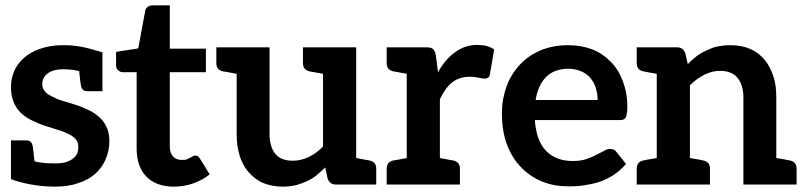

<svg xmlns="http://www.w3.org/2000/svg" viewBox="-20 -690 3017 718"><path d="M378 -216C371 -231 362 -243 350 -253C338 -264 325 -272 310 -279C295 -286 279 -293 263 -298C247 -303 232 -308 217 -312C202 -316 189 -322 177 -328C165 -334 156 -339 149 -347C142 -355 138 -364 138 -375C138 -392 145 -406 159 -416C173 -426 192 -431 216 -431C239 -431 263 -428 276 -424C280 -385 282 -373 283 -368C286 -356 293 -349 306 -349H347H359H363V-494H364C292 -516 264 -521 214 -521C182 -521 155 -516 131 -508C107 -500 86 -488 70 -474C54 -460 41 -443 33 -424C25 -405 21 -385 21 -364C21 -341 25 -322 32 -306C39 -290 48 -277 60 -266C72 -255 86 -246 101 -239C116 -232 131 -225 147 -220C163 -215 179 -210 194 -205C209 -201 222 -196 234 -190C246 -184 256 -178 263 -170C270 -162 273 -153 273 -141C273 -133 272 -125 269 -117C266 -109 261 -104 254 -98C247 -92 239 -88 228 -84C218 -81 205 -79 190 -79C168 -79 136 -79 109 -87C105 -127 103 -141 102 -146C99 -158 92 -165 79 -165H38H26H21V-70V-20C58 -6 120 8 184 8C217 8 247 4 272 -5C298 -13 319 -25 336 -40C353 -55 366 -73 375 -94C384 -115 389 -138 389 -163C389 -184 385 -201 378 -216Z M630 8C655 8 679 4 702 -4C725 -12 746 -23 764 -38L727 -98C724 -102 722 -104 720 -106C718 -108 714 -108 710 -108C707 -108 705 -108 702 -106C699 -104 695 -102 691 -100C687 -98 683 -96 678 -94C673 -92 667 -92 659 -92C646 -92 635 -96 627 -105C619 -114 615 -126 615 -142V-420H750V-508H615V-670H551C544 -670 537 -668 532 -664C527 -660 524 -656 523 -649L497 -509L414 -496V-446C414 -437 417 -431 422 -427C427 -423 432 -420 439 -420H491V-134C491 -90 503 -55 527 -30C551 -5 586 8 630 8Z M1362 -90C1354 -91 1355 -91 1312 -99V-513H1188H1113V-454C1113 -437 1121 -427 1138 -423C1146 -422 1146 -421 1188 -414V-142C1171 -125 1154 -112 1135 -103C1116 -94 1096 -89 1075 -89C1046 -89 1024 -97 1010 -114C996 -131 988 -156 988 -187V-513H865H789V-454C789 -437 797 -427 814 -423C822 -422 822 -422 865 -414V-187C865 -158 869 -132 876 -108C884 -84 894 -64 909 -47C924 -30 942 -15 963 -6C985 3 1010 8 1038 8C1055 8 1070 6 1085 3C1100 -1 1114 -6 1127 -12C1140 -18 1152 -25 1163 -34C1174 -43 1185 -53 1196 -64L1205 -23C1210 -8 1220 0 1236 0H1312H1387V-59C1387 -76 1379 -86 1362 -90Z M1765 -522C1734 -522 1707 -513 1682 -495C1657 -477 1636 -452 1618 -420L1610 -482C1608 -493 1605 -501 1600 -506C1595 -511 1587 -513 1574 -513H1501H1426V-454C1426 -437 1434 -427 1451 -423C1459 -422 1458 -422 1501 -414V-99C1458 -91 1459 -91 1451 -90C1434 -86 1426 -76 1426 -59V0H1501H1625H1700V-59C1700 -76 1692 -86 1675 -90C1667 -91 1668 -91 1625 -99V-319C1638 -346 1653 -368 1671 -382C1689 -396 1711 -403 1737 -403C1751 -403 1763 -401 1772 -399C1781 -397 1787 -396 1792 -396C1798 -396 1803 -398 1806 -400C1809 -402 1811 -406 1812 -412L1828 -505C1811 -517 1790 -522 1765 -522Z M2104 -521C2066 -521 2030 -514 2000 -501C1970 -488 1944 -470 1923 -447C1902 -424 1885 -397 1874 -366C1863 -335 1857 -303 1857 -268C1857 -223 1863 -183 1876 -149C1889 -115 1907 -86 1930 -63C1953 -40 1979 -22 2010 -10C2041 2 2073 7 2109 7C2127 7 2146 6 2165 3C2184 0 2203 -4 2222 -10C2240 -16 2258 -25 2275 -36C2292 -47 2307 -61 2321 -77L2285 -122C2282 -126 2280 -128 2276 -130C2272 -132 2267 -133 2262 -133C2254 -133 2247 -131 2239 -126C2231 -121 2221 -117 2210 -111C2199 -105 2187 -100 2172 -95C2158 -90 2141 -88 2121 -88C2080 -88 2048 -100 2023 -125C1998 -150 1984 -188 1980 -241H2297C2303 -241 2307 -241 2311 -243C2315 -245 2318 -247 2320 -251C2322 -254 2323 -259 2324 -265C2325 -271 2326 -280 2326 -289C2326 -326 2320 -358 2309 -387C2298 -416 2283 -440 2263 -460C2243 -480 2220 -496 2193 -506C2166 -516 2136 -521 2104 -521ZM2106 -433C2124 -433 2140 -429 2154 -423C2168 -417 2179 -409 2188 -398C2197 -387 2204 -375 2208 -361C2212 -347 2215 -332 2215 -316H1983C1989 -353 2002 -382 2022 -402C2042 -422 2070 -433 2106 -433Z M2934 -90C2933 -90 2931 -91 2928 -91C2925 -91 2920 -93 2913 -94C2906 -95 2895 -97 2883 -99V-326C2883 -355 2880 -381 2872 -405C2864 -429 2853 -450 2839 -467C2824 -484 2807 -498 2785 -507C2763 -517 2738 -521 2710 -521C2693 -521 2677 -519 2662 -516C2647 -513 2634 -507 2621 -501C2608 -495 2595 -488 2584 -479C2572 -470 2562 -461 2552 -450L2543 -490C2538 -505 2528 -513 2512 -513H2436H2361V-454C2361 -437 2369 -427 2386 -423C2387 -423 2389 -423 2392 -422C2395 -422 2400 -420 2407 -419C2414 -418 2424 -416 2436 -414V-99C2424 -97 2414 -95 2407 -94C2400 -93 2395 -92 2392 -91C2389 -91 2387 -90 2386 -90C2369 -86 2361 -76 2361 -59V0H2436H2560H2635V-59C2635 -76 2627 -86 2610 -90C2609 -90 2607 -90 2604 -91C2601 -92 2596 -93 2589 -94C2582 -95 2572 -97 2560 -99V-371C2577 -388 2594 -400 2613 -410C2632 -420 2652 -425 2673 -425C2702 -425 2724 -416 2738 -399C2752 -382 2760 -357 2760 -326V0H2883H2959V-59C2959 -76 2951 -86 2934 -90Z"/></svg>

Font: SVN-Aleo
Style: Bold
Weight: 700
Designer: Alessio Laiso
Version: Version 1.2.2